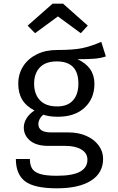

<svg xmlns="http://www.w3.org/2000/svg" viewBox="-20 -809 640 1041"><path d="M554 -503Q524 -493 489 -490.5Q454 -488 400 -488Q492 -446 492 -355Q492 -275 439 -225.5Q386 -176 294 -176Q247 -176 215 -187Q203 -178 195.5 -164Q188 -150 188 -136Q188 -91 258 -91H353Q405 -91 447.5 -72.5Q490 -54 514.5 -21Q539 12 539 52Q539 129 473.5 170.5Q408 212 288 212Q166 212 116 174Q66 136 66 53H142Q142 86 154.5 105.5Q167 125 198.5 134.5Q230 144 288 144Q373 144 413.5 122Q454 100 454 57Q454 21 421 1.5Q388 -18 336 -18H242Q177 -18 143 -46.5Q109 -75 109 -118Q109 -143 124 -167.5Q139 -192 167 -210Q122 -233 100.5 -268.5Q79 -304 79 -355Q79 -408 105.5 -449.5Q132 -491 179.5 -514.5Q227 -538 289 -538Q379 -538 426 -548Q473 -558 529 -582ZM165 -355Q165 -299 196.5 -265.5Q228 -232 290 -232Q346 -232 375.5 -264.5Q405 -297 405 -356Q405 -476 288 -476Q227 -476 196 -443.5Q165 -411 165 -355ZM130 -670 265 -789H322L456 -670L418 -629L294 -720L170 -629Z"/></svg>

Font: Fira Mono
Style: Regular
Weight: 400
Designer: Carrois Corporate & Edenspiekermann AG
Foundry: Carrois Corporate GbR & Edenspiekermann AG
Version: Version 3.206